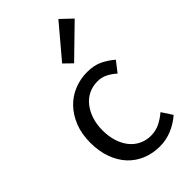

<svg xmlns="http://www.w3.org/2000/svg" viewBox="-242 -854 940 940"><g transform="rotate(-45 228.0 -384.5)"><path d="M274 12Q226 12 184 -5Q142 -22 111.5 -54.5Q81 -87 63.5 -134.5Q46 -182 46 -242Q46 -303 65 -350.5Q84 -398 116 -431Q148 -464 190.5 -481Q233 -498 280 -498Q328 -498 362 -481Q396 -464 422 -441L380 -387Q359 -406 335.5 -418Q312 -430 283 -430Q250 -430 222 -416.5Q194 -403 174 -378Q154 -353 142.5 -318.5Q131 -284 131 -242Q131 -200 142 -166Q153 -132 172.5 -107.5Q192 -83 220 -69.5Q248 -56 281 -56Q315 -56 343.5 -70.5Q372 -85 395 -105L431 -50Q398 -21 358 -4.5Q318 12 274 12ZM265 -573 223 -614 364 -781 422 -726Z"/></g></svg>

Font: Giro Regular
Style: Regular
Weight: 400
Designer: Paul D. Hunt
Foundry: Adobe Systems Incorporated
Version: Version 1.000;PS 1.0;hotconv 1.0.88;makeotf.lib2.5.647800